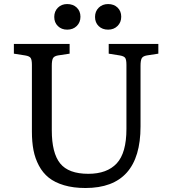

<svg xmlns="http://www.w3.org/2000/svg" viewBox="-20 -918 850 952"><path d="M313 -771Q285.2 -771 267.1 -788.6Q249 -806.2 249 -834Q249 -861.8 267.1 -879.9Q285.2 -897.9 313 -897.9Q342.3 -897.9 360.6 -880.4Q378.9 -862.8 378.9 -835Q378.9 -807.1 360.6 -789.1Q342.3 -771 313 -771ZM516.1 -771Q487.3 -771 469.2 -788.6Q451.2 -806.2 451.2 -834Q451.2 -861.8 469.5 -879.9Q487.8 -897.9 516.1 -897.9Q544.9 -897.9 563 -880.4Q581.1 -862.8 581.1 -835Q581.1 -807.1 562.7 -789.1Q544.4 -771 516.1 -771ZM403.8 14.2Q343.8 14.2 297.6 0.5Q251.5 -13.2 221.7 -37.1Q191.9 -61 172.9 -96.9Q153.8 -132.8 146 -173.6Q138.2 -214.4 138.2 -265.1V-596.2Q138.2 -620.6 132.3 -630.1Q126.5 -639.6 105 -643.1L48.8 -651.9V-700.2H325.2V-651.9L267.1 -643.1Q247.6 -639.6 242.2 -628.4Q236.8 -617.2 236.8 -591.8V-272Q236.8 -159.2 278.3 -107.7Q319.8 -56.2 418 -56.2Q510.7 -56.2 558.8 -107.9Q606.9 -159.7 606.9 -278.8V-596.2Q606.9 -621.1 601.1 -630.4Q595.2 -639.6 574.2 -643.1L519 -651.9V-700.2H765.1V-651.9L708 -643.1Q688 -639.6 682.4 -628.4Q676.8 -617.2 676.8 -591.8V-291Q676.8 14.2 403.8 14.2Z"/></svg>

Font: Literata Book
Style: Regular
Weight: 400
Designer: Latin by Veronika Burian and Jose Scaglione. Greek by Irene Vlachou. Cyrillic by Vera Evstafieva
Foundry: TypeTogether
Version: Version 2.003;PS 002.003;hotconv 1.0.88;makeotf.lib2.5.64775